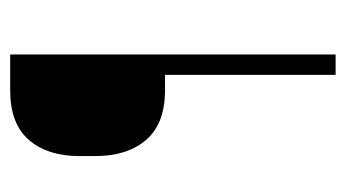

<svg xmlns="http://www.w3.org/2000/svg" viewBox="-171 -508 679 377"><g transform="rotate(-90 168.5 -319.5)"><path d="M180 -335Q114 -335 82.2 -372.2Q50.5 -409.5 50.5 -472V-503Q50.5 -565.5 82.2 -602.2Q114 -639 179.5 -639H222.5L223 -335ZM250 0H210V-639H250Z"/></g></svg>

Font: Anek Latin ExtraLight
Style: Regular
Weight: 250
Designer: Yesha Goshar
Foundry: Ek Type
Version: Version 1.003